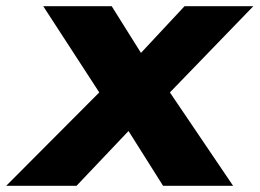

<svg xmlns="http://www.w3.org/2000/svg" viewBox="-56 -597 834 617"><path d="M-36 0H190L357 -176L468 0H693L490 -300L758 -577H537L397 -427L303 -577H83L263 -300Z"/></svg>

Font: Rabbid Highway Sign IV
Style: BlkObl
Weight: 400
Foundry: Cannot Into Space Fonts
Version: Version 0.277